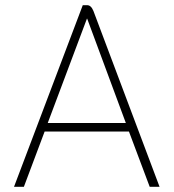

<svg xmlns="http://www.w3.org/2000/svg" viewBox="-20 -720 669 740"><path d="M477 -213H152L72 0H34L299 -700H316Q331 -700 340 -678L595 0H557ZM164 -246H465L316 -648H315Z"/></svg>

Font: Bai Jamjuree ExtraLight
Style: Regular
Weight: 275
Designer: Katatrad Aksorn Co.,Ltd.
Foundry: Cadson Demak Co.,Ltd.
Version: Version 1.000; ttfautohint (v1.6)